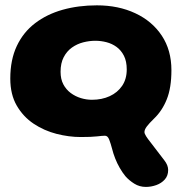

<svg xmlns="http://www.w3.org/2000/svg" viewBox="-20 -508 722 737"><path d="M540 209.5Q515.5 209.5 495.5 197Q475.5 184.5 461.5 168.5Q450 154.5 439.8 136.8Q429.5 119 422 99.8Q414.5 80.5 410.5 64Q405 43 399.2 28Q393.5 13 383 13Q373.5 13 352.5 15.5Q331.5 18 290 18Q244.5 18 196.8 5.8Q149 -6.5 109 -33.2Q69 -60 44.2 -102.8Q19.5 -145.5 19.5 -206.5Q19.5 -278.5 44.5 -331.5Q69.5 -384.5 114.8 -419Q160 -453.5 220.5 -470.5Q281 -487.5 352 -487.5Q434.5 -487.5 499.2 -457.2Q564 -427 601 -371.2Q638 -315.5 638 -238.5Q638 -171 620.2 -126.8Q602.5 -82.5 571 -52.5Q552.5 -34.5 543.5 -22.5Q534.5 -10.5 534.5 -1Q534.5 5 541 15.2Q547.5 25.5 558 38.5Q570.5 55 583.8 72.2Q597 89.5 610.5 107Q618 116.5 621.8 126Q625.5 135.5 625.5 144.5Q625.5 166.5 612.5 181Q599.5 195.5 579.8 202.5Q560 209.5 540 209.5ZM333 -125Q371 -125 401 -138.8Q431 -152.5 448.8 -178.5Q466.5 -204.5 466.5 -241.5Q466.5 -272.5 455.8 -293.8Q445 -315 427.5 -327.8Q410 -340.5 388.8 -346Q367.5 -351.5 346 -351.5Q323 -351.5 299.5 -345.5Q276 -339.5 256.2 -325.5Q236.5 -311.5 224.5 -288.5Q212.5 -265.5 212.5 -232.5Q212.5 -204.5 223 -184.5Q233.5 -164.5 251.2 -151.2Q269 -138 290.2 -131.5Q311.5 -125 333 -125Z"/></svg>

Font: Gluten SemiBold
Style: Regular
Weight: 600
Designer: Tyler Finck
Foundry: Etcetera Type Company
Version: Version 1.300